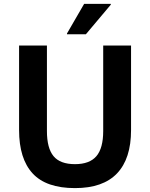

<svg xmlns="http://www.w3.org/2000/svg" viewBox="-20 -954 771 986"><path d="M78 -720H221V-281Q221 -193 255 -152Q289 -111 365 -111Q440 -111 475 -152Q510 -193 510 -281V-720H653V-286Q653 -139 581 -63.5Q509 12 365 12Q217 12 147.5 -63.5Q78 -139 78 -286ZM324 -778V-782L412 -934H549V-930L421 -778Z"/></svg>

Font: Kufam SemiBold
Style: Regular
Weight: 600
Designer: Wael Morcos, Artur Schmal
Foundry: Original Type
Version: Version 1.300; ttfautohint (v1.8.3)